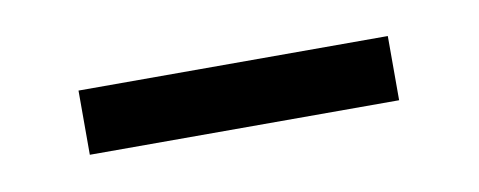

<svg xmlns="http://www.w3.org/2000/svg" viewBox="-25 -352 404 162"><g transform="rotate(-10 176.5 -271.5)"><path d="M44 -244V-299H309V-244Z"/></g></svg>

Font: Noto Serif KR ExtraLight Medium
Style: Regular
Weight: 500
Version: Version 2.002-H1;hotconv 1.1.0;makeotfexe 2.6.0